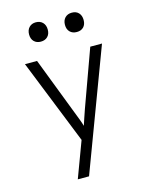

<svg xmlns="http://www.w3.org/2000/svg" viewBox="-137 -856 874 1122"><g transform="rotate(-15 300.0 -295.0)"><path d="M191 180 272 -37 67 -550H140L273 -204Q283 -179 292.5 -153.5Q302 -128 306 -113Q311 -128 319.5 -154Q328 -180 337 -205L462 -550H533L259 180ZM409 -653Q383 -653 367.5 -668.5Q352 -684 352 -711Q352 -738 367.5 -754Q383 -770 409 -770Q435 -770 450 -754Q465 -738 465 -711Q465 -684 450 -668.5Q435 -653 409 -653ZM191 -653Q166 -653 150.5 -668.5Q135 -684 135 -711Q135 -738 150.5 -754Q166 -770 191 -770Q217 -770 232.5 -754Q248 -738 248 -711Q248 -684 232.5 -668.5Q217 -653 191 -653Z"/></g></svg>

Font: JetBrains Mono NL ExtraLight
Style: Regular
Weight: 200
Designer: Philipp Nurullin, Konstantin Bulenkov
Foundry: JetBrains
Version: Version 2.304; ttfautohint (v1.8.4.7-5d5b)